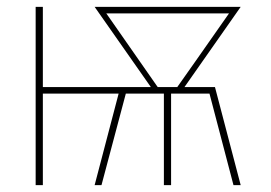

<svg xmlns="http://www.w3.org/2000/svg" viewBox="-20 -540 790 560"><path d="M84 0V-520H105V-286H420L256 -520H682L518 -286H607L682 0H661L591 -267H479V0H458V-267H347L276 0H256L326 -267H105V0ZM440 -286H497L552 -364L648 -501H290Z"/></svg>

Font: Zed Sans Thin Extended
Style: Regular
Weight: 100
Width: 7
Designer: Belleve Invis
Foundry: Belleve Invis
Version: Version 1.0.0; ttfautohint (v1.8.4)